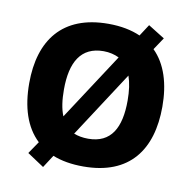

<svg xmlns="http://www.w3.org/2000/svg" viewBox="-87 -840 970 974"><g transform="rotate(10 398.0 -353.0)"><path d="M741 -358C741 -476 711 -574 646 -638L688 -701L603 -754L564 -694C519 -714 464 -725 399 -725C162 -725 55 -580 55 -359C55 -236 86 -137 155 -72L112 -9L198 48L240 -17C285 1 337 10 398 10C637 10 741 -137 741 -358ZM234 -358C234 -498 282 -584 399 -584C429 -584 457 -577 479 -566L255 -223C240 -259 234 -305 234 -358ZM562 -358C562 -218 516 -133 398 -133C369 -133 345 -138 324 -146L544 -484C556 -450 562 -408 562 -358Z"/></g></svg>

Font: Noto Sans Telugu ExtraBold
Style: Regular
Weight: 800
Designer: Jelle Bosma - Monotype Design Team
Foundry: Monotype Imaging Inc.
Version: Version 2.005